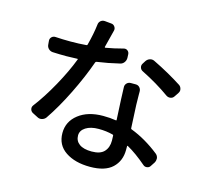

<svg xmlns="http://www.w3.org/2000/svg" viewBox="-118 -942 1236 1133"><g transform="rotate(15 500.0 -376.0)"><path d="M906.2 -552.7Q918 -544.9 920.9 -530.3Q921.9 -527.3 921.9 -523.4Q921.9 -513.7 915 -503.9L898.4 -479.5Q890.6 -467.8 877 -465.8Q863.3 -463.9 851.6 -471.7Q775.4 -526.4 679.7 -574.2Q667 -580.1 663.1 -593.3Q659.2 -606.4 667 -618.2L678.7 -636.7Q687.5 -649.4 701.7 -653.8Q715.8 -658.2 729.5 -651.4Q824.2 -605.5 906.2 -552.7ZM535.2 -674.8Q548.8 -678.7 559.1 -670.9Q569.3 -663.1 570.3 -650.4L571.3 -627Q571.3 -611.3 562 -599.1Q552.7 -586.9 538.1 -584Q469.7 -567.4 400.4 -557.6Q396.5 -556.6 394.5 -552.7Q360.4 -456.1 308.1 -350.1Q255.9 -244.1 201.2 -164.1Q192.4 -152.3 177.7 -148.4Q163.1 -144.5 150.4 -151.4L116.2 -168.9Q104.5 -175.8 101.6 -188.5Q98.6 -201.2 106.4 -211.9Q159.2 -281.2 209.5 -372.1Q259.8 -462.9 290 -542Q292 -545.9 288.1 -545.9Q244.1 -543.9 220.7 -543.9Q175.8 -543.9 136.7 -545.9Q122.1 -546.9 111.3 -557.1Q100.6 -567.4 99.6 -583L97.7 -605.5Q96.7 -619.1 106.4 -628.4Q116.2 -637.7 129.9 -636.7Q174.8 -633.8 220.7 -633.8Q273.4 -633.8 318.4 -637.7Q323.2 -637.7 324.2 -642.6Q342.8 -712.9 349.6 -771.5Q350.6 -785.2 361.3 -794.9Q371.1 -802.7 382.8 -802.7Q384.8 -802.7 386.7 -802.7L426.8 -798.8Q440.4 -797.9 448.2 -786.6Q456.1 -775.4 453.1 -762.7Q438.5 -702.1 425.8 -655.3Q425.8 -653.3 426.8 -652.3Q427.7 -651.4 429.7 -651.4Q481.4 -660.2 535.2 -674.8ZM609.4 -131.8Q609.4 -150.4 608.4 -163.1Q608.4 -167 603.5 -168Q563.5 -178.7 516.6 -178.7Q467.8 -178.7 438 -159.7Q408.2 -140.6 408.2 -110.4Q408.2 -77.1 434.1 -58.1Q460 -39.1 509.8 -39.1Q562.5 -39.1 585.9 -64.5Q609.4 -89.8 609.4 -131.8ZM595.7 -454.1Q594.7 -468.8 604.5 -479Q614.3 -489.3 628.9 -489.3H659.2Q673.8 -489.3 683.1 -479Q692.4 -468.8 692.4 -454.1Q692.4 -445.3 692.4 -433.6Q692.4 -410.2 693.4 -373Q694.3 -338.9 700.2 -232.4Q700.2 -227.5 704.1 -226.6Q793.9 -192.4 878.9 -125Q889.6 -116.2 892.6 -101.6Q892.6 -97.7 892.6 -94.7Q892.6 -83 886.7 -73.2L870.1 -47.9Q863.3 -36.1 849.6 -34.2Q835.9 -32.2 826.2 -41Q762.7 -95.7 708 -126Q704.1 -127.9 704.1 -124V-100.6Q704.1 -33.2 659.7 8.8Q615.2 50.8 523.4 50.8Q431.6 50.8 373.5 11.7Q315.4 -27.3 315.4 -100.6Q315.4 -170.9 372.6 -215.3Q429.7 -259.8 522.5 -259.8Q564.5 -259.8 600.6 -253.9Q605.5 -252.9 604.5 -257.8Q596.7 -405.3 595.7 -454.1Z"/></g></svg>

Font: Gen Jyuu Gothic L Monospace Medium
Style: Regular
Weight: 500
Designer: [Source Han Sans]
Ryoko NISHIZUKA  (kana & ideographs); Paul D. Hunt (Latin, Greek & Cyrillic); Wenlong ZHANG  (bopomofo
Version: Version 1.002.20150607